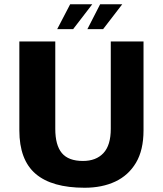

<svg xmlns="http://www.w3.org/2000/svg" viewBox="-20 -862 766 903"><path d="M378 21Q224 21 147.5 -44.5Q71 -110 71 -249V-667H240V-256Q240 -179 271 -142Q302 -105 370 -105Q432 -105 466.5 -142Q501 -179 501 -256V-667H655V-249Q655 -156 619.5 -96.5Q584 -37 522 -8Q460 21 378 21ZM391 -725 451 -842H555L465 -725ZM249 -725 310 -842H414L324 -725Z"/></svg>

Font: Maven Pro
Style: Bold
Weight: 700
Designer: Joe Prince
Foundry: Joe Prince
Version: Version 2.103